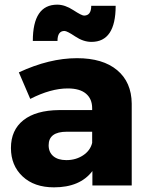

<svg xmlns="http://www.w3.org/2000/svg" viewBox="-20 -797 640 825"><path d="M27 -161Q27 -238 80.5 -280.5Q134 -323 234 -324H376V-332Q376 -372 349.5 -394.5Q323 -417 271 -417Q198 -417 110 -372L61 -486Q192 -547 311 -547Q422 -547 483.5 -495.5Q545 -444 546 -352V0H377V-62Q324 8 212 8Q127 8 77 -39Q27 -86 27 -161ZM121 -621Q121 -777 226 -777Q259 -777 295 -753.5Q331 -730 341 -730Q372 -730 372 -772H477Q477 -617 373 -617Q338 -617 303 -640.5Q268 -664 257 -664Q227 -664 227 -621ZM189 -173Q189 -143 209 -126Q229 -109 265 -109Q306 -109 337 -129.5Q368 -150 376 -183V-231H267Q189 -231 189 -173Z"/></svg>

Font: Trueno
Style: Bd
Weight: 700
Designer: Julieta Ulanovsky
Foundry: Julieta Ulanovsky
Version: Version 3.001b